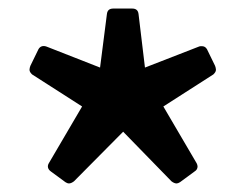

<svg xmlns="http://www.w3.org/2000/svg" viewBox="-20 -778 574 449"><path d="M99 -377 133 -352C136 -350 139 -349 141 -349C145 -349 149 -351 153 -354L268 -470L381 -354C385 -351 389 -349 393 -349C395 -349 398 -350 401 -352L435 -377C440 -380 442 -384 442 -389C442 -391 441 -394 440 -396L362 -529L479 -604C483 -608 485 -611 485 -615C485 -618 484 -621 483 -624L464 -663C461 -668 457 -670 452 -670C450 -670 447 -670 445 -669L319 -620L304 -745C303 -754 298 -758 289 -758H245C236 -758 231 -754 230 -745L214 -620L89 -669C81 -672 74 -670 70 -663L51 -624C50 -621 49 -618 49 -615C49 -611 51 -608 55 -604L172 -529L94 -396C90 -389 92 -382 99 -377Z"/></svg>

Font: LINE Seed JP_OTF Bold
Style: Regular
Weight: 700
Designer: LINE & Fontrix & Fontworks
Version: Version 1.009